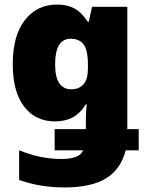

<svg xmlns="http://www.w3.org/2000/svg" viewBox="-20 -583 644 843"><path d="M231 -563Q275 -563 306.5 -546Q338 -529 365 -488H370L384 -553H539V-16H589V77H532Q510 161 445 200.5Q380 240 263 240Q155 240 64 207V77Q115 97 159 106Q203 115 252 115Q286 115 311 106.5Q336 98 345 77H220V-16H357V-56Q357 -71 358 -91Q359 -111 361 -125H357Q331 -84 298 -67Q265 -50 222 -50Q135 -50 85.5 -115.5Q36 -181 36 -301Q36 -426 89 -494.5Q142 -563 231 -563ZM291 -413Q222 -413 222 -301Q222 -191 293 -191Q328 -191 347 -213.5Q366 -236 366 -280V-298Q366 -363 347 -388Q328 -413 291 -413Z"/></svg>

Font: Noto Sans SemiCondensed Black
Style: Regular
Weight: 900
Width: 4
Designer: Monotype Design Team
Foundry: Monotype Imaging Inc.
Version: Version 2.013; ttfautohint (v1.8.4.7-5d5b)